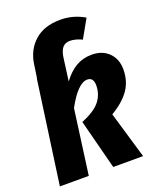

<svg xmlns="http://www.w3.org/2000/svg" viewBox="-141 -844 769 930"><g transform="rotate(-20 244.0 -379.0)"><path d="M363 -241 434 0H280L214 -256Q283 -284 310.5 -319Q338 -354 338 -400Q338 -441 306 -441Q282 -441 255 -414Q228 -387 199 -333L154 0H5L79 -530H80L90 -598Q100 -670 149.5 -714Q199 -758 282 -758Q349 -758 406 -724L353 -630Q319 -646 291 -646Q267 -646 253.5 -630.5Q240 -615 235 -582L228 -530L219 -463Q251 -506 287 -526.5Q323 -547 367 -547Q422 -547 455 -514Q488 -481 488 -428Q488 -368 457.5 -323.5Q427 -279 363 -241Z"/></g></svg>

Font: Fira Sans Extra Condensed
Style: Bold Italic
Weight: 700
Width: 3
Italic angle: -8°
Designer: Carrois Corporate & Edenspiekermann AG
Foundry: Carrois Corporate GbR & Edenspiekermann AG
Version: Version 4.203